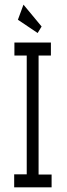

<svg xmlns="http://www.w3.org/2000/svg" viewBox="-20 -806 290 826"><path d="M41 0V-56H95V-567H42V-623H199V-567H146V-55H202V0ZM142 -664 57 -721 81 -786 159 -692Z"/></svg>

Font: Inconsolata UltraCondensed
Style: Regular
Weight: 400
Width: 1
Monospace: yes
Designer: Raph Levien, Cyreal, Brenton Simpson
Foundry: Raph Levien, Cyreal, Google
Version: Version 3.001; ttfautohint (v1.8.2.53-6de2)